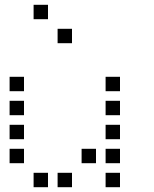

<svg xmlns="http://www.w3.org/2000/svg" viewBox="-20 -800 640 800"><path d="M121 -780Q120 -780 120 -780Q120 -780 120 -779V-721Q120 -720 120 -720Q120 -720 121 -720H179Q180 -720 180 -720Q180 -720 180 -721V-779Q180 -780 180 -780Q180 -780 179 -780ZM221 -680Q220 -680 220 -680Q220 -680 220 -679V-621Q220 -620 220 -620Q220 -620 221 -620H279Q280 -620 280 -620Q280 -620 280 -621V-679Q280 -680 280 -680Q280 -680 279 -680ZM21 -480Q20 -480 20 -480Q20 -480 20 -479V-421Q20 -420 20 -420Q20 -420 21 -420H79Q80 -420 80 -420Q80 -420 80 -421V-479Q80 -480 80 -480Q80 -480 79 -480ZM421 -480Q420 -480 420 -480Q420 -480 420 -479V-421Q420 -420 420 -420Q420 -420 421 -420H479Q480 -420 480 -420Q480 -420 480 -421V-479Q480 -480 480 -480Q480 -480 479 -480ZM21 -380Q20 -380 20 -380Q20 -380 20 -379V-321Q20 -320 20 -320Q20 -320 21 -320H79Q80 -320 80 -320Q80 -320 80 -321V-379Q80 -380 80 -380Q80 -380 79 -380ZM421 -380Q420 -380 420 -380Q420 -380 420 -379V-321Q420 -320 420 -320Q420 -320 421 -320H479Q480 -320 480 -320Q480 -320 480 -321V-379Q480 -380 480 -380Q480 -380 479 -380ZM21 -280Q20 -280 20 -280Q20 -280 20 -279V-221Q20 -220 20 -220Q20 -220 21 -220H79Q80 -220 80 -220Q80 -220 80 -221V-279Q80 -280 80 -280Q80 -280 79 -280ZM421 -280Q420 -280 420 -280Q420 -280 420 -279V-221Q420 -220 420 -220Q420 -220 421 -220H479Q480 -220 480 -220Q480 -220 480 -221V-279Q480 -280 480 -280Q480 -280 479 -280ZM21 -180Q20 -180 20 -180Q20 -180 20 -179V-121Q20 -120 20 -120Q20 -120 21 -120H79Q80 -120 80 -120Q80 -120 80 -121V-179Q80 -180 80 -180Q80 -180 79 -180ZM321 -180Q320 -180 320 -180Q320 -180 320 -179V-121Q320 -120 320 -120Q320 -120 321 -120H379Q380 -120 380 -120Q380 -120 380 -121V-179Q380 -180 380 -180Q380 -180 379 -180ZM421 -180Q420 -180 420 -180Q420 -180 420 -179V-121Q420 -120 420 -120Q420 -120 421 -120H479Q480 -120 480 -120Q480 -120 480 -121V-179Q480 -180 480 -180Q480 -180 479 -180ZM121 -80Q120 -80 120 -80Q120 -80 120 -79V-21Q120 -20 120 -20Q120 -20 121 -20H179Q180 -20 180 -20Q180 -20 180 -21V-79Q180 -80 180 -80Q180 -80 179 -80ZM221 -80Q220 -80 220 -80Q220 -80 220 -79V-21Q220 -20 220 -20Q220 -20 221 -20H279Q280 -20 280 -20Q280 -20 280 -21V-79Q280 -80 280 -80Q280 -80 279 -80ZM421 -80Q420 -80 420 -80Q420 -80 420 -79V-21Q420 -20 420 -20Q420 -20 421 -20H479Q480 -20 480 -20Q480 -20 480 -21V-79Q480 -80 480 -80Q480 -80 479 -80Z"/></svg>

Font: Doto Black Medium
Style: Regular
Weight: 500
Monospace: yes
Version: Version 1.000